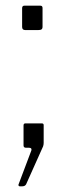

<svg xmlns="http://www.w3.org/2000/svg" viewBox="-20 -521 254 677"><path d="M58 -426C58 -418.7 61.7 -415 69 -415H115C120.3 -415 124.2 -415.8 126.5 -417.5C128.8 -419.2 130 -422.3 130 -427V-493C130 -498.3 127.3 -501 122 -501H66C60.7 -501 58 -498 58 -492ZM45.5 133.5C46.5 135.2 48 136 50 136H58C64.7 136 69.3 133.7 72 129L132 -5C133.3 -9 134 -13 134 -17V-80C134 -84 131.7 -86 127 -86H70C65.3 -86 63 -83.7 63 -79V-8C63 -2.7 66 0 72 0H82C88 0 91 2 91 6C91 8 90.7 9.7 90 11L47 125C45 129 44.5 131.8 45.5 133.5Z"/></svg>

Font: Libre Franklin ExtraLight
Style: Regular
Weight: 275
Designer: Pablo Impallari, Rodrigo Fuenzalida
Foundry: Impallari Type
Version: Version 1.002; ttfautohint (v1.5)